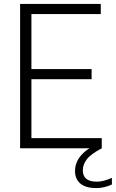

<svg xmlns="http://www.w3.org/2000/svg" viewBox="-20 -760 594 984"><path d="M83 0V-740H496.5V-688H141V-406H449.5V-354H141V-52H501.5V0ZM473 204Q420.5 204 392.5 181.2Q364.5 158.5 364.5 116Q364.5 76 391.2 41.5Q418 7 482 -26L501.5 0Q445.5 29.5 425 56.2Q404.5 83 404.5 113Q404.5 171 476 171Q493 171 511.2 166.5Q529.5 162 553.5 151.5V185.5Q514 204 473 204Z"/></svg>

Font: Encode Sans SemiCondensed SemiCondensed Light
Style: Regular
Weight: 300
Width: 4
Designer: Multiple Designers
Foundry: Impallari Type
Version: Version 3.000; ttfautohint (v1.8.3) -l 8 -r 50 -G 200 -x 14 